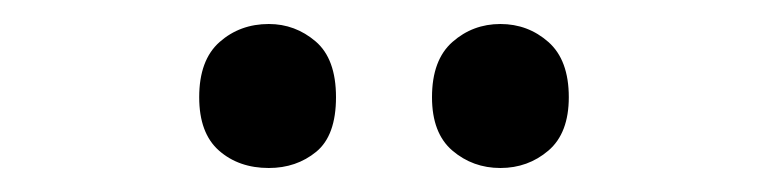

<svg xmlns="http://www.w3.org/2000/svg" viewBox="-20 -626 640 160"><path d="M340 -545Q340 -576 357 -591Q374 -606 397 -606Q420 -606 437 -591Q454 -576 454 -545Q454 -515 437 -500.5Q420 -486 397 -486Q374 -486 357 -500.5Q340 -515 340 -545ZM204 -486Q179 -486 162.5 -500.5Q146 -515 146 -545Q146 -576 163 -591Q180 -606 204 -606Q226 -606 243 -591.5Q260 -577 260 -545Q260 -513 243.5 -499.5Q227 -486 204 -486Z"/></svg>

Font: Hoogli Semibold
Style: Regular
Weight: 600
Designer: Anand Singh Naorem
Foundry: Brand New Type
Version: Version 1.00 b007